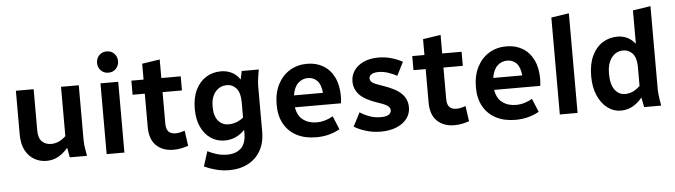

<svg xmlns="http://www.w3.org/2000/svg" viewBox="-54 -983 4962 1411"><g transform="rotate(-5 2427.5 -278.0)"><path d="M75 -199V-522H206V-218Q206 -162 232 -136Q258 -110 300 -110Q357 -110 408 -158V-522H539V-124Q539 -103 540.5 -86Q542 -69 546 -47L554 0H427L414 -72Q383 -34 343.5 -11.5Q304 11 255 11Q207 11 166 -12Q125 -35 100 -82Q75 -129 75 -199Z M687 -673Q687 -706 708.5 -729Q730 -752 764 -752Q799 -752 820.5 -729Q842 -706 842 -673Q842 -641 820.5 -618Q799 -595 764 -595Q730 -595 708.5 -618Q687 -641 687 -673ZM699 0V-522H830V0Z M927 -418V-522H1017V-639L1148 -659V-522H1291V-418H1148V-186Q1148 -145 1165.5 -126.5Q1183 -108 1218 -108Q1246 -108 1285 -122L1301 -9Q1277 0 1248.5 5.5Q1220 11 1192 11Q1113 11 1065 -35Q1017 -81 1017 -172V-418Z M1373 -274Q1373 -357 1401.5 -415Q1430 -473 1478.5 -503Q1527 -533 1589 -533Q1631 -533 1667.5 -515Q1704 -497 1728 -460L1741 -522H1867L1859 -474Q1856 -453 1854 -436Q1852 -419 1852 -398V-65Q1852 18 1818 76.5Q1784 135 1724.5 165.5Q1665 196 1590 196Q1535 196 1487 183Q1439 170 1403 153L1438 43Q1469 59 1505 70Q1541 81 1582 81Q1646 81 1683.5 46Q1721 11 1721 -65V-90Q1659 -24 1572 -24Q1516 -24 1471 -54Q1426 -84 1399.5 -140Q1373 -196 1373 -274ZM1505 -280Q1505 -211 1534.5 -175.5Q1564 -140 1611 -140Q1670 -140 1721 -180V-293Q1721 -363 1693 -395.5Q1665 -428 1624 -428Q1571 -428 1538 -388.5Q1505 -349 1505 -280Z M1975 -252Q1975 -339 2007.5 -402Q2040 -465 2096 -499Q2152 -533 2224 -533Q2291 -533 2342.5 -502.5Q2394 -472 2422.5 -413.5Q2451 -355 2451 -272Q2451 -257 2449.5 -244Q2448 -231 2447 -222H2107Q2117 -159 2158 -128.5Q2199 -98 2258 -98Q2290 -98 2321.5 -107.5Q2353 -117 2378 -132L2419 -33Q2384 -13 2340 -1Q2296 11 2245 11Q2162 11 2101.5 -20.5Q2041 -52 2008 -111Q1975 -170 1975 -252ZM2221 -428Q2179 -428 2148.5 -399.5Q2118 -371 2108 -310H2322Q2316 -372 2289 -400Q2262 -428 2221 -428Z M2525 -43 2577 -144Q2607 -124 2646.5 -109.5Q2686 -95 2729 -95Q2771 -95 2789 -107.5Q2807 -120 2807 -139Q2807 -158 2788.5 -172Q2770 -186 2723 -201Q2625 -233 2585 -275Q2545 -317 2545 -375Q2545 -419 2570 -455Q2595 -491 2641 -512Q2687 -533 2751 -533Q2798 -533 2844 -520Q2890 -507 2927 -486L2877 -387Q2849 -403 2812.5 -415Q2776 -427 2743 -427Q2708 -427 2690 -415.5Q2672 -404 2672 -386Q2672 -367 2690.5 -354Q2709 -341 2762 -324Q2861 -291 2901.5 -249.5Q2942 -208 2942 -149Q2942 -102 2914.5 -66Q2887 -30 2837.5 -9.5Q2788 11 2721 11Q2664 11 2613 -4.5Q2562 -20 2525 -43Z M2999 -418V-522H3089V-639L3220 -659V-522H3363V-418H3220V-186Q3220 -145 3237.5 -126.5Q3255 -108 3290 -108Q3318 -108 3357 -122L3373 -9Q3349 0 3320.5 5.5Q3292 11 3264 11Q3185 11 3137 -35Q3089 -81 3089 -172V-418Z M3445 -252Q3445 -339 3477.5 -402Q3510 -465 3566 -499Q3622 -533 3694 -533Q3761 -533 3812.5 -502.5Q3864 -472 3892.5 -413.5Q3921 -355 3921 -272Q3921 -257 3919.5 -244Q3918 -231 3917 -222H3577Q3587 -159 3628 -128.5Q3669 -98 3728 -98Q3760 -98 3791.5 -107.5Q3823 -117 3848 -132L3889 -33Q3854 -13 3810 -1Q3766 11 3715 11Q3632 11 3571.5 -20.5Q3511 -52 3478 -111Q3445 -170 3445 -252ZM3691 -428Q3649 -428 3618.5 -399.5Q3588 -371 3578 -310H3792Q3786 -372 3759 -400Q3732 -428 3691 -428Z M4042 0V-715L4173 -735V0Z M4296 -260Q4296 -348 4324.5 -409Q4353 -470 4402 -501.5Q4451 -533 4515 -533Q4553 -533 4586.5 -516.5Q4620 -500 4644 -468V-715L4775 -735V-124Q4775 -103 4777 -86Q4779 -69 4782 -47L4790 0H4664L4650 -72Q4620 -34 4580 -11.5Q4540 11 4492 11Q4439 11 4394.5 -22Q4350 -55 4323 -116Q4296 -177 4296 -260ZM4428 -267Q4428 -188 4457.5 -148Q4487 -108 4534 -108Q4593 -108 4644 -158V-309Q4641 -371 4613.5 -399.5Q4586 -428 4547 -428Q4494 -428 4461 -385Q4428 -342 4428 -267Z"/></g></svg>

Font: Radio Canada SemiBold
Style: Regular
Weight: 600
Designer: Charles Daoud, Etienne Aubert Bonn, Alexandre Saumier Demers, Jacques Le Bailly
Foundry: Radio-Canada
Version: Version 2.104; ttfautohint (v1.8.4.7-5d5b);gftools[0.9.28.de